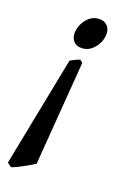

<svg xmlns="http://www.w3.org/2000/svg" viewBox="-156 -460 483 746"><g transform="rotate(20 86.0 -87.5)"><path d="M115.2 -234.4 82.5 194.3Q72.3 201.2 55.7 210.7Q39.1 220.2 22 228.8Q4.9 237.3 -6.3 241.2L-23.9 228.5L65.4 -225.1Q83 -236.3 104 -243.7ZM47.4 -334Q47.4 -352.1 56.4 -371.6Q65.4 -391.1 82 -404.3Q98.6 -417.5 120.6 -417.5Q142.1 -417.5 153.8 -404.5Q165.5 -391.6 165.5 -371.1Q165.5 -352.5 156.2 -333.3Q147 -314 130.4 -300.8Q113.8 -287.6 91.8 -287.6Q70.3 -287.6 58.8 -300.5Q47.4 -313.5 47.4 -334Z"/></g></svg>

Font: Dai Banna SIL
Style: Italic
Weight: 400
Italic angle: -11°
Designer: Victor Gaultney
Foundry: SIL International
Version: Version 4.000